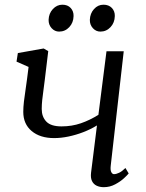

<svg xmlns="http://www.w3.org/2000/svg" viewBox="-20 -766 607 796"><path d="M180 -554 165.5 -433.5Q163 -412 160 -391Q157 -370 155 -351Q153 -332 153 -314Q153 -282 172 -262Q191 -242 235 -242Q278 -242 315.5 -255Q353 -268 388 -290L421.5 -553.5H493L439 -78.5Q437 -60.5 441.5 -52.2Q446 -44 452.5 -44Q462 -44 474 -49.8Q486 -55.5 500 -69.5L513.5 -47Q509 -41 494.2 -27.2Q479.5 -13.5 457.5 -1.8Q435.5 10 410.5 10Q393.5 10 380.5 3.8Q367.5 -2.5 361.2 -15.8Q355 -29 357.5 -50L382 -246Q356 -230 325.5 -218.2Q295 -206.5 264 -200Q233 -193.5 204.5 -193.5Q146 -193.5 111.2 -222.8Q76.5 -252 76.5 -302Q76.5 -321 79.2 -345Q82 -369 85.8 -393.2Q89.5 -417.5 92 -437.5L98.5 -488.5L48.5 -510.5L54 -546L161 -565ZM225 -635Q207 -635 194 -649.2Q181 -663.5 181.5 -684Q182.5 -710.5 199.2 -728.5Q216 -746.5 238.5 -746.5Q260.5 -746.5 273 -733Q285.5 -719.5 285 -699.5Q284.5 -672 267.2 -653.5Q250 -635 225 -635ZM396 -635Q378 -635 365 -649.2Q352 -663.5 352.5 -684Q353.5 -710.5 369.8 -728.5Q386 -746.5 409 -746.5Q431 -746.5 443.8 -733Q456.5 -719.5 456 -699.5Q455.5 -672 438.2 -653.5Q421 -635 396 -635Z"/></svg>

Font: Merriweather 20pt Light
Style: Italic
Weight: 300
Italic angle: -7.8°
Version: Version 2.101